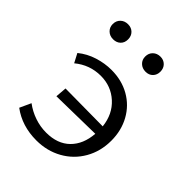

<svg xmlns="http://www.w3.org/2000/svg" viewBox="-181 -701 803 803"><g transform="rotate(45 220.0 -299.5)"><path d="M28 -38 51 -88Q79 -67 112.5 -55.5Q146 -44 181 -44Q248 -44 286.5 -82Q325 -120 330 -186L104 -182L108 -232L330 -230Q323 -295 279.5 -334.5Q236 -374 175 -374Q110 -374 59 -332L38 -372Q70 -398 110 -410.5Q150 -423 189 -423Q250 -423 297.5 -396Q345 -369 371.5 -321Q398 -273 398 -213Q398 -150 369 -99.5Q340 -49 289 -20.5Q238 8 175 8Q90 8 28 -38ZM57 -562Q57 -582 70 -594.5Q83 -607 103 -607Q123 -607 135.5 -594.5Q148 -582 148 -562Q148 -542 135.5 -530Q123 -518 103 -518Q83 -518 70 -530.5Q57 -543 57 -562ZM249 -562Q249 -582 262 -594.5Q275 -607 295 -607Q314 -607 326.5 -594.5Q339 -582 339 -562Q339 -543 327 -530.5Q315 -518 295 -518Q275 -518 262 -530.5Q249 -543 249 -562Z"/></g></svg>

Font: LXGW Bright TC
Style: Regular
Weight: 400
Designer: Christian Thalmann (Catharsis Fonts)
Foundry: LXGW / Christian Thalmann (Catharsis Fonts) / Fontworks Inc.
Version: Version 5.501